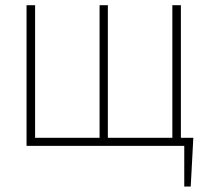

<svg xmlns="http://www.w3.org/2000/svg" viewBox="-20 -550 796 724"><path d="M699.2 153.3H674.8V0H80.1V-530.3H112.3V-30.3H355.5V-530.3H386.7V-30.3H629.9V-530.3H662.1V-30.3H709Z"/></svg>

Font: Pretendard Std Thin
Style: Regular
Weight: 100
Designer: Base glyphs from Inter by Rasmus Andersson; Hangeul glyphs from Noto Sans CJK(Source Han Sans) by Jang Soo-young and Kan
Foundry: Kil Hyung-jin
Version: Version 1.309